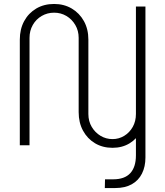

<svg xmlns="http://www.w3.org/2000/svg" viewBox="-20 -733 834 969"><path d="M509 216 510 172H551Q609 172 637.5 141Q666 110 666 51V-284H714V62Q714 108 696.5 143Q679 178 645 197Q611 216 562 216ZM548 13Q498 13 459.5 -10Q421 -33 399 -73.5Q377 -114 377 -167V-542Q377 -578 360 -607Q343 -636 315 -652.5Q287 -669 253 -669Q219 -669 190.5 -652.5Q162 -636 145.5 -607Q129 -578 129 -542V0H80V-533Q80 -586 102 -626.5Q124 -667 163 -690Q202 -713 253 -713Q303 -713 342 -690Q381 -667 403.5 -626.5Q426 -586 426 -533V-158Q426 -121 443 -92.5Q460 -64 487.5 -47.5Q515 -31 548 -31Q580 -31 607 -47.5Q634 -64 650 -92.5Q666 -121 666 -158V-700H714V-167Q714 -114 693 -73.5Q672 -33 634.5 -10Q597 13 548 13Z"/></svg>

Font: MuseoModerno Thin ExtraLight
Style: Regular
Weight: 250
Version: Version 1.002